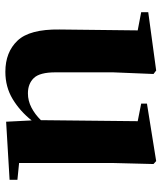

<svg xmlns="http://www.w3.org/2000/svg" viewBox="38 -636 614 731"><g transform="rotate(90 345.5 -270.0)"><path d="M442.9 14.2 438 -83Q402.8 -38.6 356.7 -10.7Q310.5 17.1 252.9 17.1Q178.2 17.1 134.3 -29.1Q90.3 -75.2 91.8 -189L95.2 -486.8L25.9 -500V-526.9L248 -557.1L261.2 -546.9L254.9 -393.1V-173.8Q254.9 -113.8 276.6 -91.3Q298.3 -68.8 335 -68.8Q363.3 -68.8 389.2 -82.3Q415 -95.7 437 -118.2L440.9 -486.8L374 -500V-522L592.8 -557.1L604 -546.9L600.1 -393.1V-35.2L664.1 -28.8V1Z"/></g></svg>

Font: Source Han Serif TW Heavy
Style: Regular
Weight: 900
Designer: Ryoko NISHIZUKA Ë•øÂ°öÊ∂ºÂ≠ê (kana & ideographs); Frank Grie√ühammer (Latin, Greek & Cyrillic); Wenlong ZHANG Âº†ÊñáÈæô 
Foundry: Adobe
Version: Version 2.003;hotconv 1.1.1;makeotfexe 2.6.0